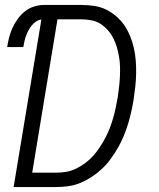

<svg xmlns="http://www.w3.org/2000/svg" viewBox="-20 -755 640 775"><path d="M35 0 147 -676Q136 -675 125.5 -668Q115 -661 107.5 -651.5Q100 -642 94.5 -631.5Q89 -621 85 -610Q81 -599 78.5 -587.5Q76 -576 74 -565H9Q12 -585 17 -604.5Q22 -624 30.5 -642.5Q39 -661 51.5 -678.5Q64 -696 80.5 -709Q97 -722 117 -728.5Q137 -735 157 -735H308Q335 -735 361 -731Q387 -727 409 -716Q431 -705 450 -688.5Q469 -672 482.5 -652Q496 -632 505.5 -608.5Q515 -585 520.5 -560.5Q526 -536 528 -510Q530 -484 529.5 -457.5Q529 -431 526 -404.5Q523 -378 519 -351Q515 -327 509.5 -302.5Q504 -278 496.5 -253.5Q489 -229 479 -205Q469 -181 456 -158.5Q443 -136 427.5 -114.5Q412 -93 392.5 -74.5Q373 -56 351 -41.5Q329 -27 305 -17Q281 -7 256 -3.5Q231 0 206 0ZM110 -58H206Q227 -58 247.5 -61.5Q268 -65 287.5 -74.5Q307 -84 325 -97.5Q343 -111 357.5 -127.5Q372 -144 384 -162.5Q396 -181 406 -200Q416 -219 423.5 -239Q431 -259 437 -279.5Q443 -300 447 -320Q451 -340 455 -361Q458 -382 460.5 -403Q463 -424 464 -444.5Q465 -465 464.5 -485.5Q464 -506 460.5 -526Q457 -546 451.5 -565Q446 -584 437 -601.5Q428 -619 415 -633.5Q402 -648 386 -658.5Q370 -669 349.5 -673Q329 -677 308 -677H212Z"/></svg>

Font: Iosevka SS04 Lt Ex Obl
Style: Regular
Weight: 300
Width: 7
Italic angle: -9°
Monospace: yes
Designer: Belleve Invis
Foundry: Belleve Invis
Version: Version 19.0.0; ttfautohint (v1.8.4)